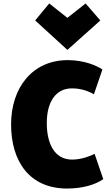

<svg xmlns="http://www.w3.org/2000/svg" viewBox="-20 -1063 635 1108"><path d="M264 -1043 369 -960 474 -1043 559 -945 369 -775 183 -945ZM576 -29C531 2 459 25 367 25C150 25 44 -132 44 -345C44 -557 167 -716 371 -716C467 -716 538 -684 571 -662L522 -519C487 -539 446 -553 395 -553C302 -553 250 -475 250 -353C250 -238 292 -142 396 -142C448 -142 498 -161 526 -175Z"/></svg>

Font: Repo Black
Style: Regular
Weight: 900
Designer: Stefan Peev
Foundry: Context Ltd
Version: Version 1.502